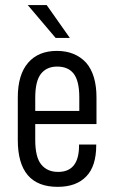

<svg xmlns="http://www.w3.org/2000/svg" viewBox="-20 -725 447 753"><path d="M118.2 -238.3V-176.8Q118.2 -108.4 141.6 -80.1Q165 -50.8 208 -50.8Q290 -50.8 290 -154.3V-158.2H357.4V-155.3Q357.4 -73.2 318.4 -33.2Q279.3 7.8 206.1 7.8Q49.8 7.8 49.8 -175.8V-342.8Q49.8 -432.6 90.8 -479.5Q130.9 -525.4 203.1 -525.4Q274.4 -525.4 317.4 -479.5Q358.4 -432.6 358.4 -342.8V-238.3ZM118.2 -340.8V-290H291V-342.8Q291 -408.2 268.6 -436.5Q247.1 -463.9 204.1 -463.9Q163.1 -463.9 140.6 -435.5Q118.2 -407.2 118.2 -340.8ZM198.2 -576.2 88.9 -705.1H163.1L253.9 -576.2Z"/></svg>

Font: Dinish Condensed
Style: Regular
Weight: 400
Width: 3
Designer: Bert Driehuis
Foundry: Playbeing
Version: Version 3.006; git-39231f3c-release